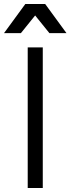

<svg xmlns="http://www.w3.org/2000/svg" viewBox="-58 -936 351 956"><path d="M80 0V-700H155V0ZM-38 -771 68 -916H167L273 -771H188L117 -859L46 -771Z"/></svg>

Font: Fustat
Style: Regular
Weight: 400
Designer: Mohamed Gaber, Khaled Hosny, Laura Garcia Mut
Foundry: Kief Type Foundry, Alif Type Foundry, Hard Type Foundry
Version: Version 1.007